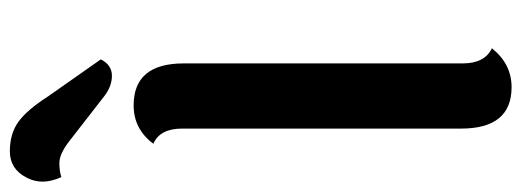

<svg xmlns="http://www.w3.org/2000/svg" viewBox="-346 -676 1033 380"><g transform="rotate(-90 170.0 -486.5)"><path d="M242 -803Q231 -781 209.5 -781Q188 -781 168 -797L78 -867Q54 -885 37 -885Q20 -885 9 -881Q0 -901 0 -918Q0 -935 8 -950Q25 -983 60 -983Q95 -983 118.5 -966Q142 -949 169 -907ZM234 -639V-87Q234 -43 264 -29Q233 10 187 10Q105 10 105 -90V-642Q105 -686 75 -699Q104 -738 151 -738Q234 -738 234 -639Z"/></g></svg>

Font: Laila SemiBold
Style: Regular
Weight: 600
Designer: Hitesh Malaviya
Foundry: Indian Type Foundry
Version: Version 1.302;PS 1.0;hotconv 1.0.78;makeotf.lib2.5.61930; tt